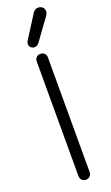

<svg xmlns="http://www.w3.org/2000/svg" viewBox="-182 -985 599 1032"><g transform="rotate(-20 117.0 -469.0)"><path d="M117 10Q103 10 94 0.5Q85 -9 85 -22V-678Q85 -692 94 -701Q103 -710 117 -710Q131 -710 140 -701Q149 -692 149 -678V-22Q149 -9 140 0.5Q131 10 117 10ZM100 -754Q89 -754 80.5 -762Q72 -770 72 -782Q72 -793 78 -801L160 -930Q167 -941 178.5 -945.5Q190 -950 201 -946Q211 -944 218 -935.5Q225 -927 225 -915Q225 -909 222.5 -902.5Q220 -896 214 -888L127 -768Q117 -754 100 -754Z"/></g></svg>

Font: National Park Light
Style: Regular
Weight: 300
Designer: Andrea Herstowski, Ben Hoepner
Version: Version 1.009